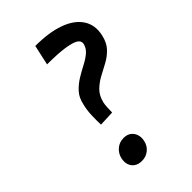

<svg xmlns="http://www.w3.org/2000/svg" viewBox="-205 -737 818 818"><g transform="rotate(-45 204.5 -328.0)"><path d="M133 -227Q132 -252 133 -283Q134 -314 141 -341Q148 -375 167.5 -396Q187 -417 211.5 -432Q236 -447 259.5 -459Q283 -471 301 -486Q319 -501 324 -523Q327 -539 311.5 -549Q296 -559 257 -565Q218 -571 152 -571L172 -662Q254 -662 310 -642Q366 -622 391.5 -583.5Q417 -545 405 -492Q397 -456 376.5 -434.5Q356 -413 330.5 -399.5Q305 -386 280 -372.5Q255 -359 235 -339.5Q215 -320 207 -286Q205 -277 204 -261.5Q203 -246 203 -230ZM147 6Q127 6 113.5 -3Q100 -12 94.5 -27.5Q89 -43 93 -63Q98 -87 116.5 -103Q135 -119 161 -119Q181 -119 194 -109.5Q207 -100 212.5 -84Q218 -68 214 -49Q209 -24 190.5 -9Q172 6 147 6Z"/></g></svg>

Font: Ysabeau SemiBold
Style: Italic
Weight: 600
Italic angle: -12°
Designer: Christian Thalmann (Catharsis Fonts)
Version: Version 2.002